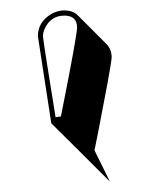

<svg xmlns="http://www.w3.org/2000/svg" viewBox="-20 -664 286 371"><path d="M79.1 -425.8Q79.1 -425.8 53.2 -594.2Q53.2 -621.1 78.6 -636.7Q90.8 -643.6 104 -644Q121.1 -643.6 129.9 -634.8L186.5 -578.1Q195.3 -568.4 195.8 -554.2Q195.8 -546.9 187.5 -502Q179.2 -457 170.9 -415L162.6 -373.5L192.4 -313L135.7 -369.6ZM87.4 -437.5 97.7 -439Q128.9 -595.2 128.9 -610.8Q128.9 -632.8 106.4 -633.8Q105 -633.8 104 -633.8Q77.6 -633.8 65.9 -607.4Q63 -600.1 63 -594.2Q64 -581.1 87.4 -437.5Z"/></svg>

Font: Linux Biolinum Shadow O
Style: Regular
Weight: 400
Designer: Philipp H. Poll
Foundry: Philipp H. Poll
Version: Version 1.0.4